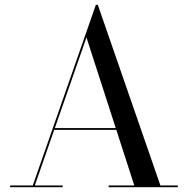

<svg xmlns="http://www.w3.org/2000/svg" viewBox="-20 -785 788 805"><path d="M205.5 -240.5V-248H525.5V-240.5ZM390 -765 652.5 -7.5H725.5V0H435.5V-7.5H543L342.5 -628L126 -7.5H242.5V0H22.5V-7.5H117.5L382 -765Z"/></svg>

Font: Bodoni Moda 28pt
Style: Regular
Weight: 400
Designer: Owen Earl
Foundry: indestructible type
Version: Version 2.005